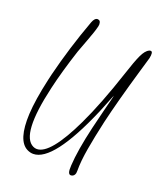

<svg xmlns="http://www.w3.org/2000/svg" viewBox="-152 -808 869 1034"><g transform="rotate(20 282.0 -291.0)"><path d="M464.8 -485.8Q490.2 -564 506.8 -599.6Q524.4 -637.7 545.4 -647Q549.8 -648.9 553.7 -648.9Q569.3 -648.9 561 -609.4Q559.6 -603 536.1 -524.4Q479.5 -331.1 449.7 -203.1Q428.2 -107.9 416 -36.6Q402.8 39.6 403.3 93.3Q403.3 102.5 402.3 107.4Q397.9 126 380.4 128.4Q380.4 128.4 377.9 128.4Q358.9 128.4 362.3 81.5Q362.3 79.1 362.3 78.1Q367.2 -10.3 399.9 -150.4Q410.2 -194.3 426.8 -260.3Q439.5 -308.1 447.8 -343.3Q449.7 -351.6 449.7 -354L439.5 -329.1Q429.7 -304.7 419.2 -278.6Q408.7 -252.4 407.2 -249Q262.2 89.4 148.4 89.4Q130.9 89.4 113.3 80.6Q48.3 47.9 55.7 -105.5Q60.1 -189 87.9 -312Q92.8 -334.5 95.7 -345.7Q137.2 -513.2 199.7 -683.1Q210.4 -711.4 227.1 -711.4Q227.5 -711.4 228 -711.2Q228.5 -710.9 229 -710.9Q239.7 -710.4 243.2 -699.7Q246.6 -689 243.7 -676.8Q236.3 -645 213.6 -585.7Q190.9 -526.4 185.5 -510.3Q143.1 -380.9 119.1 -276.9Q51.8 13.7 136.7 53.2Q146.5 58.1 157.7 58.1Q233.9 58.1 338.9 -162.1Q400.9 -292 464.8 -485.8Z"/></g></svg>

Font: Sintesa 4
Style: 4
Weight: 400
Version: Version 001.000